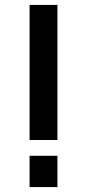

<svg xmlns="http://www.w3.org/2000/svg" viewBox="-20 -759 352 779"><path d="M100 -739H213V-191H100ZM100 -127H213V0H100Z"/></svg>

Font: Involve SemiBold
Style: Regular
Weight: 600
Designer: Stefan Peev
Foundry: Context Ltd.
Version: Version 1.001